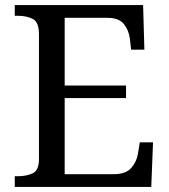

<svg xmlns="http://www.w3.org/2000/svg" viewBox="-20 -734 663 754"><path d="M38 0V-42H51Q84 -42 108.5 -53.5Q133 -65 133 -109V-600Q133 -647 109 -659.5Q85 -672 51 -672H38V-714H542L547 -539H495L490 -582Q486 -615 466.5 -639.5Q447 -664 402 -664H234V-398H475V-349H234V-50H427Q474 -50 495.5 -74.5Q517 -99 522 -132L529 -175H581L574 0Z"/></svg>

Font: Noto Serif NP Hmong
Style: Regular
Weight: 400
Designer: Dalton Maag Ltd
Foundry: Dalton Maag Ltd
Version: Version 1.001